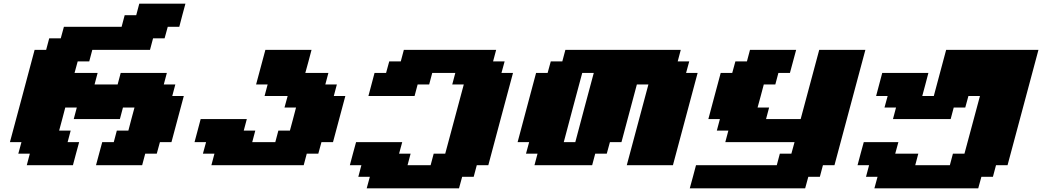

<svg xmlns="http://www.w3.org/2000/svg" viewBox="-20 -895 5645 1040"><path d="M500 0H750L766.6 -62.5H829.1L846.2 -125H908.7Q919.9 -166.5 942.1 -249.8Q964.4 -333 975.6 -375H913.1L929.7 -437.5H867.2L883.8 -500H633.8L617.2 -437.5H492.2L508.8 -500H383.8L400.9 -562.5H463.4L480 -625H792.5L809.1 -687.5H871.6L888.7 -750H951.2Q956.5 -770.5 967.5 -812.5Q978.5 -854.5 984.4 -875H734.4L717.8 -812.5H655.3L638.7 -750H326.2L309.1 -687.5H246.6L230 -625H167.5Q145.5 -542 100.8 -375Q56.2 -208 33.7 -125H96.2L79.1 -62.5H141.6L125 0H375Q380.4 -21 391.6 -62.5Q402.8 -104 408.7 -125H346.2L362.8 -187.5H300.3Q306.2 -208 317.1 -249.8Q328.1 -291.5 333.5 -312.5H396L379.4 -250H629.4L646 -312.5H708.5Q702.6 -292 691.7 -250.2Q680.7 -208.5 675.3 -187.5H612.8L596.2 -125H533.7Q527.8 -104 516.8 -62.5Q505.9 -21 500 0Z M1125 0H1625L1641.6 -62.5H1704.1L1721.2 -125H1783.7Q1794.9 -166.5 1817.1 -249.8Q1839.4 -333 1850.6 -375H1788.1L1804.7 -437.5H1742.2L1758.8 -500H1633.8Q1639.6 -520.5 1650.9 -562.3Q1662.1 -604 1667.5 -625H1417.5L1367.2 -437.5H1429.7L1413.1 -375H1538.1L1521 -312.5H1583.5Q1578.1 -291.5 1567.1 -249.8Q1556.2 -208 1550.3 -187.5H1487.8L1471.2 -125H1346.2L1362.8 -187.5H1300.3L1316.9 -250H1066.9Q1061.5 -229 1050.3 -187.3Q1039.1 -145.5 1033.7 -125H1096.2L1079.1 -62.5H1141.6Z M1966.3 125H2466.3L2483.4 62.5H2545.9L2562.5 0H2625Q2647 -83 2691.7 -250Q2736.3 -417 2758.8 -500H2696.3L2713.4 -562.5H2650.9L2667.5 -625H2167.5L2150.9 -562.5H2088.4L2071.3 -500H2008.8Q2003.4 -479 1992.2 -437.5Q1981 -396 1975.6 -375H2225.6L2242.2 -437.5H2304.7L2321.3 -500H2446.3L2429.7 -437.5H2492.2Q2475.6 -375 2441.9 -250Q2408.2 -125 2391.6 -62.5H2329.1L2312.5 0H2187.5L2204.1 -62.5H2141.6L2158.7 -125H1908.7Q1902.8 -104 1891.6 -62.5Q1880.4 -21 1875 0H1937.5L1920.9 62.5H1983.4Z M3375 0H3625Q3647 -83 3691.9 -250Q3736.8 -417 3758.8 -500H3696.3L3713.4 -562.5H3650.9L3667.5 -625H3042.5L3025.9 -562.5H2963.4L2946.3 -500H2883.8Q2867.2 -437.5 2833.7 -312.5Q2800.3 -187.5 2783.7 -125H2846.2L2829.1 -62.5H2891.6L2875 0H3187.5L3204.1 -62.5H3266.6L3283.7 -125H3346.2L3429.7 -437.5H3492.2ZM3096.2 -125H3033.7Q3050.3 -187.5 3083.5 -312.5Q3116.7 -437.5 3133.8 -500H3196.3Q3179.2 -437.5 3146 -312.5Q3112.8 -187.5 3096.2 -125Z M3716.3 125H4341.3L4358.4 62.5H4420.9L4437.5 0H4500Q4527.8 -104 4583.7 -312.3Q4639.6 -520.5 4667.5 -625H4417.5Q4400.4 -562.5 4367.2 -437.5Q4334 -312.5 4316.9 -250H4129.4L4146 -312.5H4083.5Q4089.4 -333 4100.6 -375Q4111.8 -417 4117.2 -437.5H4179.7L4196.3 -500H4258.8Q4264.2 -520.5 4275.6 -562.3Q4287.1 -604 4292.5 -625H4042.5L4025.9 -562.5H3963.4L3946.3 -500H3883.8Q3872.6 -458 3850.3 -375Q3828.1 -292 3816.9 -250H3879.4L3862.8 -187.5H3925.3L3908.7 -125H4283.7L4266.6 -62.5H4204.1L4187.5 0H3750Q3744.6 21 3733.4 62.5Q3722.2 104 3716.3 125Z M4716.3 125H5278.8L5295.9 62.5H5358.4L5375 0H5437.5Q5465.3 -104 5521.2 -312.3Q5577.1 -520.5 5605 -625H5105Q5093.8 -583.5 5071.5 -500Q5049.3 -416.5 5038.1 -375H4975.6Q4981.4 -396 4992.4 -437.5Q5003.4 -479 5008.8 -500H4758.8Q4753.4 -479 4742.2 -437.5Q4731 -396 4725.6 -375H4788.1L4771 -312.5H4833.5L4816.9 -250H5129.4L5146 -312.5H5208.5L5225.6 -375H5288.1L5204.1 -62.5H5141.6L5125 0H4937.5L4954.1 -62.5H4829.1L4846.2 -125H4658.7Q4652.8 -104 4641.6 -62.5Q4630.4 -21 4625 0H4687.5L4670.9 62.5H4733.4Z"/></svg>

Font: Faithful 32x
Style: BoldOblique
Weight: 400
Foundry: Faithful Resource Pack
Version: Version 1.0; January 27, 2023